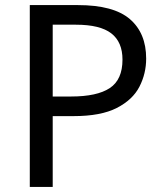

<svg xmlns="http://www.w3.org/2000/svg" viewBox="-20 -734 645 754"><path d="M286 -714Q426 -714 490 -659Q554 -604 554 -504Q554 -445 527.5 -393.5Q501 -342 438.5 -310Q376 -278 269 -278H187V0H97V-714ZM278 -637H187V-355H259Q361 -355 411 -388Q461 -421 461 -500Q461 -569 417 -603Q373 -637 278 -637Z"/></svg>

Font: Noto Sans Tai Viet
Style: Regular
Weight: 400
Designer: Monotype Design Team
Foundry: Monotype Imaging Inc.
Version: Version 2.003; ttfautohint (v1.8.4.7-5d5b)